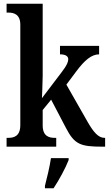

<svg xmlns="http://www.w3.org/2000/svg" viewBox="-20 -780 579 1021"><path d="M15 0H279V-47H270C242 -47 207 -55 207 -113V-195L252 -250L330 -101C376 -12 407 0 526 0H539V-47H535C504 -47 478 -76 447 -130L333 -330L386 -401C430 -460 467 -491 507 -491V-536H299V-491C327 -491 343 -482 343 -465C343 -452 337 -434 310 -399L203 -258C203 -263 207 -340 207 -376V-760H15V-713H25C52 -713 88 -705 88 -649V-115C88 -55 53 -47 25 -47H15ZM219 208V221H265C293 179 329 113 345 71V61H251C244 108 230 165 219 208Z"/></svg>

Font: Noto Serif Tamil Condensed SemiBold
Style: Italic
Weight: 600
Width: 3
Italic angle: -12°
Designer: Indian Type Foundry, Tom Grace, and the Monotype Design Team
Foundry: Monotype Imaging Inc.
Version: Version 2.003